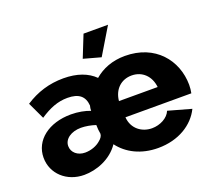

<svg xmlns="http://www.w3.org/2000/svg" viewBox="-124 -894 1187 1068"><g transform="rotate(-20 469.5 -360.0)"><path d="M517 -572 612 -730H467L415 -600ZM22 -157C22 -62 100 10 203 10C274 10 363 -21 413 -95C460 -32 539 10 641 10C762 10 853 -48 893 -130L757 -168C742 -130 694 -105 646 -105C587 -105 532 -143 527 -213H917C920 -226 922 -246 922 -262C921 -408 819 -535 640 -535C565 -535 504 -510 459 -471C418 -512 356 -535 276 -535C192 -535 118 -512 49 -467L96 -367C153 -405 203 -425 260 -425C328 -425 360 -397 364 -342C361 -333 360 -321 360 -312C330 -324 289 -332 247 -332C115 -332 22 -260 22 -157ZM753 -310H524C530 -376 575 -420 638 -420C701 -420 746 -376 753 -310ZM342 -138C320 -118 285 -105 250 -105C206 -105 173 -133 173 -171C173 -213 216 -243 274 -243C300 -243 334 -237 360 -228C360 -211 362 -190 365 -175C365 -162 356 -149 342 -138Z"/></g></svg>

Font: FIGSv2-sans-serif ExtraBold
Style: Regular
Weight: 800
Designer: Matt McInerney, Pablo Impallari, Rodrigo Fuenzalida,Mirko Velimirovic
Foundry: Matt McInerney, Pablo Impallari, Rodrigo Fuenzalida
Version: Version 4.021;hotconv 1.0.109;makeotfexe 2.5.65596